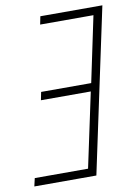

<svg xmlns="http://www.w3.org/2000/svg" viewBox="-103 -768 586 823"><g transform="rotate(-10 190.0 -357.0)"><path d="M-21 0 -13 -35H219L288 -359H71L78 -394H296L356 -679H124L131 -714H401L249 0Z"/></g></svg>

Font: Noto Sans Condensed ExtraLight
Style: Italic
Weight: 200
Width: 3
Italic angle: -12°
Designer: Monotype Design Team
Foundry: Monotype Imaging Inc.
Version: Version 2.013; ttfautohint (v1.8.4.7-5d5b)